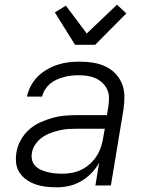

<svg xmlns="http://www.w3.org/2000/svg" viewBox="-20 -791 640 819"><path d="M223 8Q200 8 177 5.5Q154 3 133.5 -4Q113 -11 95 -23Q77 -35 64.5 -53Q52 -71 49 -93.5Q46 -116 50 -140Q54 -167 68 -192.5Q82 -218 103.5 -237.5Q125 -257 151.5 -269Q178 -281 205.5 -288.5Q233 -296 260 -298Q287 -300 314 -300H436L442 -335Q445 -354 445 -373Q445 -392 437.5 -408.5Q430 -425 417.5 -437Q405 -449 389 -456.5Q373 -464 355 -467Q337 -470 318 -470Q302 -470 286 -468.5Q270 -467 254.5 -463Q239 -459 223 -452Q207 -445 194.5 -434.5Q182 -424 172.5 -409.5Q163 -395 160 -379H95Q100 -403 112 -425.5Q124 -448 142 -465.5Q160 -483 182 -495.5Q204 -508 227.5 -515.5Q251 -523 274.5 -525.5Q298 -528 322 -528Q350 -528 377.5 -523.5Q405 -519 429 -508Q453 -497 471.5 -478Q490 -459 500 -434.5Q510 -410 510.5 -382Q511 -354 507 -326L453 0H387L403 -97Q390 -73 370 -52.5Q350 -32 326 -18Q302 -4 275.5 2Q249 8 223 8ZM247 -50Q267 -50 288 -54Q309 -58 329 -68Q349 -78 365.5 -93.5Q382 -109 393.5 -127.5Q405 -146 411.5 -166.5Q418 -187 421 -208L427 -242H314Q295 -242 275 -241Q255 -240 235.5 -235.5Q216 -231 196.5 -224Q177 -217 160 -205Q143 -193 131 -175.5Q119 -158 116 -138Q113 -122 117 -107.5Q121 -93 131.5 -82.5Q142 -72 156 -66Q170 -60 184.5 -56.5Q199 -53 215 -51.5Q231 -50 247 -50ZM300 -600 214 -738 261 -767 350 -648 479 -771 519 -734 386 -600Z"/></svg>

Font: Iosevka Aile Light
Style: Italic
Weight: 300
Italic angle: -9°
Designer: Belleve Invis
Foundry: Belleve Invis
Version: Version 31.1.0; ttfautohint (v1.8.4)